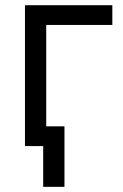

<svg xmlns="http://www.w3.org/2000/svg" viewBox="-20 -560 471 736"><path d="M410.6 -540V-464.4H157.2V0H75.7V-540ZM145.5 156.2V0H107.4V-75.7H227.1V156.2Z"/></svg>

Font: V-Inter
Style: Regular-375
Weight: 375
Designer: Rasmus Andersson
Foundry: rsms
Version: Version 4.000;git-4146feb